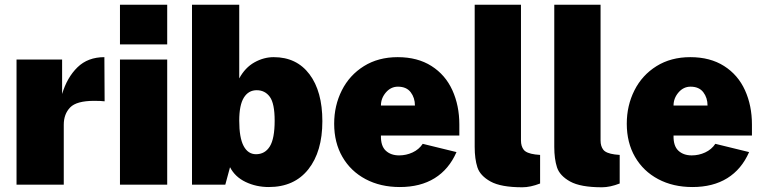

<svg xmlns="http://www.w3.org/2000/svg" viewBox="-20 -782 3219 813"><path d="M50 -530H243V-384Q264 -454 308 -497Q352 -540 422 -540L423 -353Q407 -355 379 -355Q304 -355 277 -327Q250 -299 250 -254V0H50Z M688 -594H488V-762H688ZM688 0H488V-530H688Z M954 -74 934 0H793V-762H993V-450Q1018 -496 1057.5 -518Q1097 -540 1139 -540Q1236 -540 1290.5 -467.5Q1345 -395 1345 -269Q1345 -140 1285.5 -65Q1226 10 1118 10Q1065 10 1020 -11.5Q975 -33 954 -74ZM1143 -271Q1143 -344 1122.5 -372Q1102 -400 1067 -400Q1032 -400 1012.5 -368.5Q993 -337 993 -271Q993 -199 1011.5 -164Q1030 -129 1064 -129Q1102 -129 1122.5 -162Q1143 -195 1143 -271Z M1670 -124Q1700 -124 1727 -136.5Q1754 -149 1770 -173L1913 -138Q1881 -65 1820.5 -27.5Q1760 10 1673 10Q1591 10 1528 -23.5Q1465 -57 1430 -117.5Q1395 -178 1395 -258Q1395 -335 1427.5 -399.5Q1460 -464 1521 -502Q1582 -540 1664 -540Q1748 -540 1807 -502.5Q1866 -465 1895.5 -400Q1925 -335 1925 -255V-208H1593Q1592 -164 1613.5 -144Q1635 -124 1670 -124ZM1737 -335Q1737 -368 1719 -391.5Q1701 -415 1665 -415Q1635 -415 1614 -390.5Q1593 -366 1593 -335Z M1990 -160V-762H2186V-187Q2186 -163 2197.5 -148Q2209 -133 2246 -128L2267 -126V-5Q2226 11 2192 11Q2101 11 2057 -13.5Q2013 -38 2001.5 -73.5Q1990 -109 1990 -160Z M2327 -160V-762H2523V-187Q2523 -163 2534.5 -148Q2546 -133 2583 -128L2604 -126V-5Q2563 11 2529 11Q2438 11 2394 -13.5Q2350 -38 2338.5 -73.5Q2327 -109 2327 -160Z M2909 -124Q2939 -124 2966 -136.5Q2993 -149 3009 -173L3152 -138Q3120 -65 3059.5 -27.5Q2999 10 2912 10Q2830 10 2767 -23.5Q2704 -57 2669 -117.5Q2634 -178 2634 -258Q2634 -335 2666.5 -399.5Q2699 -464 2760 -502Q2821 -540 2903 -540Q2987 -540 3046 -502.5Q3105 -465 3134.5 -400Q3164 -335 3164 -255V-208H2832Q2831 -164 2852.5 -144Q2874 -124 2909 -124ZM2976 -335Q2976 -368 2958 -391.5Q2940 -415 2904 -415Q2874 -415 2853 -390.5Q2832 -366 2832 -335Z"/></svg>

Font: Morrison Black
Style: Regular
Weight: 900
Designer: Pablo Impallari, Rodrigo Fuenzalida (Modified by Dan O. Williams)
Version: Version 0.03;June 6, 2019;FontCreator 11.5.0.2425 64-bit; tt